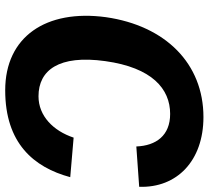

<svg xmlns="http://www.w3.org/2000/svg" viewBox="-52 -740 802 738"><g transform="rotate(90 349.0 -371.0)"><path d="M430 -752C225 -752 79 -607 46 -377C15 -147 121 10 327 10C530 10 623 -99 661 -240L509 -253C483 -175 426 -118 350 -118C250 -118 190 -196 215 -375C240 -554 321 -624 418 -624C501 -624 540 -570 543 -494L698 -505C703 -650 598 -752 430 -752Z"/></g></svg>

Font: Cheyenne Sans
Style: Bold Italic
Weight: 700
Italic angle: -8.13011°
Designer: The Public Sans project authors (U.S. Web Design System), Libre Franklin designed by Pablo Impallari and Rodrigo Fuenzal
Foundry: The Cheyenne Sans Project Authors
Version: Version 2.007